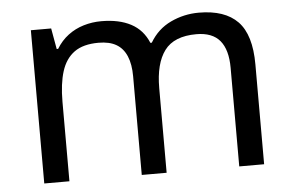

<svg xmlns="http://www.w3.org/2000/svg" viewBox="-44 -607 1022 669"><g transform="rotate(-5 467.5 -273.0)"><path d="M673 -546Q764 -546 809 -499.5Q854 -453 854 -349V0H767V-345Q767 -408 740.5 -440Q714 -472 658 -472Q580 -472 546.5 -427Q513 -382 513 -296V0H426V-345Q426 -387 414 -415.5Q402 -444 378 -458Q354 -472 316 -472Q262 -472 231 -449.5Q200 -427 186.5 -384Q173 -341 173 -278V0H85V-536H156L169 -463H174Q191 -491 215.5 -509.5Q240 -528 270 -537Q300 -546 332 -546Q394 -546 435.5 -524Q477 -502 496 -456H501Q528 -502 574.5 -524Q621 -546 673 -546Z"/></g></svg>

Font: uoriya85
Style: Book
Weight: 400
Designer: Jelle Bosma - Monotype Design Team
Foundry: Monotype Imaging Inc.
Version: Version 2.003